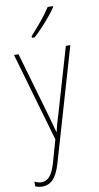

<svg xmlns="http://www.w3.org/2000/svg" viewBox="-108 -810 566 1098"><g transform="rotate(-10 175.0 -261.0)"><path d="M16 -527H42L151 -150Q160 -118 165 -100Q170 -82 172.5 -72Q175 -62 178 -52H180Q186 -80 192.5 -102.5Q199 -125 207 -150L317 -527H343L154 122Q135 188 109 215Q83 242 46 242Q35 242 25.5 240Q16 238 5 234V206Q26 217 46 217Q71 217 91.5 196Q112 175 129 116L165 -11ZM283 -757Q267 -733 244 -705.5Q221 -678 196.5 -652Q172 -626 150 -606H134V-616Q168 -653 198.5 -690Q229 -727 253 -764H283Z"/></g></svg>

Font: Noto Sans Lao Looped Condensed Thin
Style: Regular
Weight: 100
Width: 3
Designer: Mark Frömberg, Ben Mitchell
Foundry: The Fontpad Ltd
Version: Version 1.002; ttfautohint (v1.8.4.7-5d5b)